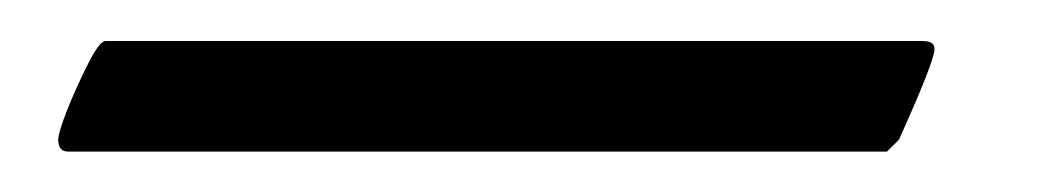

<svg xmlns="http://www.w3.org/2000/svg" viewBox="-20 -33 514 95"><path d="M8.8 36.1Q8.8 32.7 13.4 21Q18.1 9.3 23.7 -1.7Q29.3 -12.7 32.2 -12.7H436.5Q442.4 -12.7 442.4 -8.8Q442.4 -2.9 424.8 36.1L418.9 42H13.7Q8.8 42 8.8 36.1Z"/></svg>

Font: Metal
Style: Regular
Weight: 400
Designer: Danh Hong
Version: Version 8.002; ttfautohint (v1.8.3)